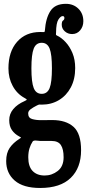

<svg xmlns="http://www.w3.org/2000/svg" viewBox="-20 -696 444 978"><path d="M23 -348Q23 -433 67 -483Q111 -533 185 -533Q190 -533 192 -532.8Q194 -532.5 196 -532.5Q203.5 -532 205.5 -532.5Q207.5 -533 208.5 -540Q213 -603.5 236.8 -640Q260.5 -676.5 315.5 -676.5Q354 -676.5 379.2 -651.8Q404.5 -627 404.5 -588Q404.5 -561 388.5 -541.8Q372.5 -522.5 347.5 -522.5Q325.5 -522.5 310 -536.5Q294.5 -550.5 294.5 -570Q294.5 -587.5 301.2 -591.5Q308 -595.5 308 -604.5Q308 -614 299 -614Q289 -614 277.5 -596.5Q266 -579 265.5 -530Q265.5 -523.5 265 -520.5Q264.5 -517.5 270 -515Q292 -505 313.5 -482.2Q335 -459.5 349 -426Q363 -392.5 363 -349.5Q363 -293 340.8 -251Q318.5 -209 280 -186Q241.5 -163 192.5 -163Q188 -163 181.5 -163.5Q176.5 -163.5 166.5 -158Q149.5 -149.5 136.5 -140Q123.5 -130.5 123.5 -118.5Q123.5 -95.5 143.2 -89.8Q163 -84 186.5 -84Q195 -84 216 -84.2Q237 -84.5 246 -84.5Q316 -84.5 354.5 -50Q393 -15.5 393 69Q393 159 340.2 210.2Q287.5 261.5 184.5 261.5Q98.5 261.5 55 223.8Q11.5 186 11.5 124.5Q11.5 83.5 29.2 57.5Q47 31.5 78.5 11.5Q88 5.5 87.2 4.5Q86.5 3.5 77 -1.5Q54.5 -13.5 40.8 -33.2Q27 -53 27 -84Q27 -116 47.8 -140.5Q68.5 -165 105 -181Q117.5 -186.5 116.2 -189Q115 -191.5 105 -197Q66.5 -218 44.8 -258Q23 -298 23 -348ZM140 -348Q140 -277 151.8 -247.5Q163.5 -218 192.5 -218Q221 -218 232.8 -247.5Q244.5 -277 244.5 -348Q244.5 -419 232.8 -448.5Q221 -478 192.5 -478Q163.5 -478 151.8 -448.5Q140 -419 140 -348ZM304 105Q304 64 290.2 43Q276.5 22 243 22H197.5Q190 22 184 21.8Q178 21.5 163.5 20Q151 19 146.5 24.5Q136 40.5 130 60.2Q124 80 124 105.5Q124 152 146.2 175Q168.5 198 207.5 198Q244.5 198 274.2 174.8Q304 151.5 304 105Z"/></svg>

Font: Besley* Condensed Semi
Style: Regular
Weight: 600
Width: 3
Designer: Owen Earl
Foundry: indestructible type*
Version: Version 3.000; ttfautohint (v1.8.3)